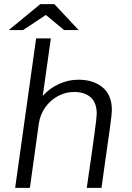

<svg xmlns="http://www.w3.org/2000/svg" viewBox="-20 -905 634 925"><path d="M519 -374Q519 -358 510 -291.5Q501 -225 485 -115Q485 -113 469 0H398L422 -166Q425 -187 435.5 -263.5Q446 -340 446 -357Q446 -410 417 -436Q388 -462 336 -462Q296 -462 259 -442Q222 -422 197.5 -387Q173 -352 167 -309L124 0H53L154 -720H225L186 -443Q220 -481 265.5 -501Q311 -521 357 -521Q430 -521 474.5 -484Q519 -447 519 -374ZM201 -833 91 -760H22L174 -885H242L359 -760H289Z"/></svg>

Font: Chivo Light Italic
Style: Regular
Weight: 300
Italic angle: -8.05°
Designer: Hector Gatti
Foundry: Omnibus-Type
Version: Version 1.007